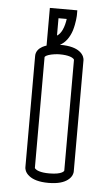

<svg xmlns="http://www.w3.org/2000/svg" viewBox="-52 -714 459 787"><g transform="rotate(5 177.5 -320.5)"><path d="M193.8 -639C192.1 -625.4 188.2 -607.3 180.9 -592.4C175.5 -581.4 168.7 -572.7 160 -567.6V-639ZM256.3 -511.8C241.4 -522.8 217.1 -531 177.5 -531H176.5H176.1C175.8 -531 175.5 -531 175.1 -531C197.6 -542.4 213.9 -565.3 223.4 -594.7C233 -626.6 234 -656.1 234 -658.5V-678H121V-523.1C115.1 -521.1 109.2 -518.8 103.8 -515.8C90 -508.2 78 -495.4 78 -476.6V-17.8C78 -13.4 79.9 3.3 98.7 17.1C113.6 28.5 137.9 37 177.5 37C217.1 37 241.4 28.5 256.3 17.1C275.1 3.3 277 -13.4 277 -17.8V-476.9C277 -481.3 275.1 -498 256.3 -511.8ZM132.2 -485C146.1 -489.7 166 -492 177.5 -492C215.8 -492 230.3 -483.3 235.4 -478.7C237.2 -476.6 237.8 -475.5 238 -475.1V-18.8C237.5 -17.1 235.8 -13.9 228.4 -10.2C220.3 -6.1 205 -2 177.5 -2C139.2 -2 124.8 -10.8 119.6 -15.5C117.8 -17.6 117.2 -18.6 117 -19.1V-475.4C117 -476 119.6 -480.7 132.2 -485ZM238.1 -484 238.1 -484.1C238.1 -484.1 238.1 -484.1 238.1 -484ZM116.9 -10.2 116.9 -10C116.9 -10.1 116.9 -10.1 116.9 -10.2Z"/></g></svg>

Font: Platiipus Bold
Style: Bold
Weight: 400
Version: Version 001.000